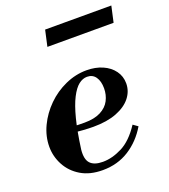

<svg xmlns="http://www.w3.org/2000/svg" viewBox="-133 -807 802 913"><g transform="rotate(-20 268.0 -350.0)"><path d="M231 11Q166 11 121 -16Q76 -43 52.5 -87Q29 -131 29 -180Q29 -233 53 -283.5Q77 -334 118 -374.5Q159 -415 211.5 -438.5Q264 -462 319 -462Q364 -462 399.5 -446.5Q435 -431 455.5 -403Q476 -375 476 -339Q476 -300 451 -268Q426 -236 377.5 -217Q329 -198 259 -198Q235 -198 207 -200Q179 -202 157 -205Q135 -208 129 -209L134 -241Q151 -234 171.5 -232.5Q192 -231 226 -231Q276 -231 308 -247.5Q340 -264 354.5 -292Q369 -320 369 -353Q369 -389 354 -410.5Q339 -432 311 -432Q289 -432 268.5 -416Q248 -400 229 -363Q210 -326 194.5 -265.5Q179 -205 167 -116Q162 -68 181.5 -47Q201 -26 245 -26Q292 -26 342.5 -51.5Q393 -77 437 -144L461 -127Q423 -63 364.5 -26Q306 11 231 11ZM183 -630 201 -711H536L518 -630Z"/></g></svg>

Font: Libre Bodoni SemiBold
Style: Italic
Weight: 600
Italic angle: -13°
Version: Version 2.003